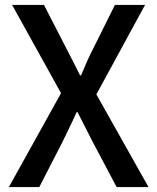

<svg xmlns="http://www.w3.org/2000/svg" viewBox="-20 -757 636 777"><path d="M16 0H139L233 -183C251 -221 270 -258 290 -303H294C317 -258 336 -221 355 -183L452 0H581L370 -375L567 -737H445L359 -564C341 -530 327 -497 308 -452H304C281 -497 265 -530 247 -564L158 -737H29L227 -380Z"/></svg>

Font: Noto Sans TC Medium
Style: Regular
Weight: 500
Designer: Ryoko NISHIZUKA 西塚涼子 (kana, bopomofo & ideographs); Paul D. Hunt (Latin, Greek & Cyrillic); Sandoll Communications 산돌커뮤니
Foundry: Adobe
Version: Version 2.004;hotconv 1.0.118;makeotfexe 2.5.65603